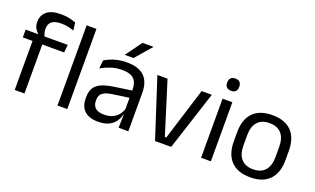

<svg xmlns="http://www.w3.org/2000/svg" viewBox="-75 -1081 2449 1491"><g transform="rotate(20 1149.5 -335.5)"><path d="M230 -675.8Q267.6 -675.8 297.4 -669.2Q327.2 -662.7 352.2 -652.6L360.2 -589.1Q335.7 -597.8 310.8 -603.2Q286 -608.5 255.1 -608.5Q217.5 -608.5 194.8 -598.7Q172.2 -588.9 162.2 -571.1Q152.3 -553.3 152.3 -528.5V-526.2Q152.3 -508.5 156.9 -492.7Q161.5 -476.8 167 -464.1L112.4 -462V-471.8Q96.8 -484.1 85.3 -505.4Q73.7 -526.8 73.7 -555.6V-558.1Q73.7 -611.4 111.7 -643.6Q149.6 -675.8 230 -675.8ZM90.1 0V-444.7H170.6V0ZM9.7 -404.8V-469.4L121.1 -469L153.8 -469.4H357.8L350.6 -404.8ZM443.6 0V-662.5H524.5V0Z M948.4 0 952 -118.6 948.9 -131.1V-286.5L949.3 -314.9Q949.3 -374.3 919.2 -403Q889 -431.7 823.4 -431.7Q771.2 -431.7 727.4 -416.5Q683.6 -401.3 649.4 -381.5L657 -450.4Q676.1 -462 702.4 -473.3Q728.7 -484.7 762.3 -492Q795.9 -499.3 836.3 -499.3Q888.8 -499.3 925.6 -486.6Q962.4 -473.9 985.2 -449.9Q1008 -425.8 1018.5 -392Q1029 -358.1 1029 -316.2V0ZM780.4 10.7Q707.9 10.7 669.3 -24.6Q630.6 -60 630.6 -125.7V-140Q630.6 -207.4 672.3 -240.7Q714 -274.1 805.2 -286.9L959.5 -309.2L963.9 -249.8L815 -228.6Q759.2 -220.7 735.2 -201.4Q711.1 -182 711.1 -144.5V-136.6Q711.1 -97.9 734.9 -77.4Q758.7 -56.8 806.1 -56.8Q847.9 -56.8 877.9 -71.4Q907.9 -86 926.4 -110.5Q945 -135.1 951.5 -165.2L964.2 -109.8H948.7Q941.6 -77.8 922.3 -50.3Q903.1 -22.8 868.5 -6.1Q833.9 10.7 780.4 10.7ZM897.8 -683.1H987.7V-681.7L872.5 -548.4H800.8V-549.7Z M1322.3 -55.4 1457.3 -488.2H1541.4L1383.2 0H1249.8L1091.4 -488.2H1175.5L1310.7 -55.4Z M1630.2 0V-488.2H1711.1V0ZM1670.7 -568.2Q1645.7 -568.2 1633.3 -581.2Q1620.9 -594.3 1620.9 -617.7V-620.2Q1620.9 -643.5 1633.3 -656.6Q1645.7 -669.6 1670.7 -669.6Q1695.7 -669.6 1708 -656.6Q1720.4 -643.5 1720.4 -620.2V-617.7Q1720.4 -593.9 1708 -581Q1695.7 -568.2 1670.7 -568.2Z M2039.1 12.3Q1934.2 12.3 1879.8 -44.5Q1825.4 -101.2 1825.4 -207.7V-281.9Q1825.4 -388 1879.9 -444.5Q1934.3 -500.9 2039.1 -500.9Q2143.9 -500.9 2198.1 -444.5Q2252.4 -388 2252.4 -281.9V-207.7Q2252.4 -101.2 2198.1 -44.5Q2143.9 12.3 2039.1 12.3ZM2039.1 -53.7Q2103.8 -53.7 2137.6 -92.2Q2171.5 -130.7 2171.5 -203V-286.6Q2171.5 -358.5 2137.7 -396.7Q2103.9 -435 2039.1 -435Q1974.3 -435 1940.5 -396.7Q1906.7 -358.5 1906.7 -286.6V-203Q1906.7 -130.7 1940.5 -92.2Q1974.3 -53.7 2039.1 -53.7Z"/></g></svg>

Font: Anek Latin Medium
Style: Regular
Weight: 500
Designer: Yesha Goshar
Foundry: Ek Type
Version: Version 1.003